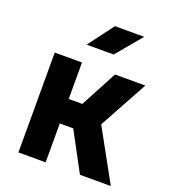

<svg xmlns="http://www.w3.org/2000/svg" viewBox="-142 -890 884 994"><g transform="rotate(20 300.0 -392.5)"><path d="M215 -645H364L481 -785H320ZM74 0H224V-214H298L413 0H583L427 -283L573 -550H406L299 -349H224V-550H74Z"/></g></svg>

Font: JetBrains Mono ExtraBold
Style: Regular
Weight: 800
Monospace: yes
Designer: Philipp Nurullin, Konstantin Bulenkov
Foundry: JetBrains
Version: Version 2.305